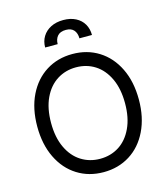

<svg xmlns="http://www.w3.org/2000/svg" viewBox="-133 -1029 993 1141"><g transform="rotate(-15 363.5 -458.0)"><path d="M363.3 9.8Q272.5 9.8 201.7 -34.7Q130.9 -79.1 90.8 -161.6Q50.8 -244.1 50.8 -353.5Q50.8 -463.9 90.8 -545.9Q130.9 -627.9 201.7 -672.4Q272.5 -716.8 363.3 -716.8Q454.1 -716.8 524.9 -672.4Q595.7 -627.9 635.7 -545.9Q675.8 -463.9 675.8 -353.5Q675.8 -244.1 635.7 -161.6Q595.7 -79.1 524.9 -34.7Q454.1 9.8 363.3 9.8ZM363.3 -634.8Q298.8 -634.8 247.1 -602.1Q195.3 -569.3 165.5 -505.9Q135.7 -442.4 135.7 -353.5Q135.7 -264.6 165.5 -201.2Q195.3 -137.7 247.1 -105Q298.8 -72.3 363.3 -72.3Q428.7 -72.3 480 -105Q531.2 -137.7 561 -201.2Q590.8 -264.6 590.8 -353.5Q590.8 -442.4 561 -505.9Q531.2 -569.3 480 -602.1Q428.7 -634.8 363.3 -634.8ZM363.3 -925.8Q407.2 -925.8 439.5 -909.2Q471.7 -892.6 488.8 -863.3Q505.9 -834 505.9 -795.9H428.7Q428.7 -827.1 412.6 -846.2Q396.5 -865.2 363.3 -865.2Q328.1 -865.2 311.5 -845.7Q294.9 -826.2 294.9 -795.9H217.8Q217.8 -834 235.8 -863.3Q253.9 -892.6 286.6 -909.2Q319.3 -925.8 363.3 -925.8Z"/></g></svg>

Font: Pretendard GOV Variable
Style: Regular
Weight: 400
Designer: Base glyphs from Inter by Rasmus Andersson; Hangul glyphs from Noto Sans CJK(Source Han Sans) by Jang Soo-young and Kang
Foundry: Kil Hyung-jin
Version: Version 1.307;Glyphs 3.2 (3192)